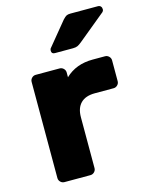

<svg xmlns="http://www.w3.org/2000/svg" viewBox="-114 -827 696 899"><g transform="rotate(-15 234.0 -377.5)"><path d="M448 -493V-392Q448 -381 440 -373Q432 -365 421 -365H330Q285 -365 261.5 -341.5Q238 -318 238 -273V-27Q238 -16 230 -8Q222 0 211 0H85Q74 0 66 -8Q58 -16 58 -27V-493Q58 -504 66 -512Q74 -520 85 -520H201Q212 -520 220 -512Q228 -504 228 -493V-470Q280 -520 361 -520H421Q432 -520 440 -512Q448 -504 448 -493ZM316 -755H449Q458 -755 463 -749.5Q468 -744 468 -735Q468 -728 463 -723L328 -612Q317 -603 308.5 -599Q300 -595 286 -595H198Q182 -595 182 -611Q182 -619 187 -624L279 -736Q290 -748 297 -751.5Q304 -755 316 -755Z"/></g></svg>

Font: Rubik
Style: Regular
Weight: 700
Designer: Hubert & Fischer
Foundry: Hubert & Fischer
Version: Version 1.100